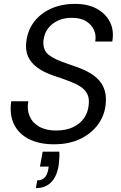

<svg xmlns="http://www.w3.org/2000/svg" viewBox="-20 -732 624 990"><path d="M258 12Q182 12 129 -15Q76 -42 52 -91.5Q28 -141 38 -210H126Q118 -168 132.5 -133.5Q147 -99 182 -79Q217 -59 269 -59Q319 -59 355 -75.5Q391 -92 412 -121Q433 -150 437 -188Q441 -218 433.5 -239Q426 -260 408.5 -275Q391 -290 366.5 -301Q342 -312 313 -322.5Q284 -333 253 -343Q179 -369 144 -410Q109 -451 115 -512Q121 -572 153.5 -616.5Q186 -661 241 -686.5Q296 -712 367 -712Q433 -712 479 -687Q525 -662 547 -618.5Q569 -575 559 -518H471Q477 -550 464.5 -577.5Q452 -605 424 -622.5Q396 -640 352 -640Q312 -641 279.5 -626Q247 -611 227.5 -585Q208 -559 204 -522Q202 -497 209 -479Q216 -461 232 -448.5Q248 -436 271 -425.5Q294 -415 322 -405.5Q350 -396 383 -384Q416 -372 444 -355.5Q472 -339 491.5 -317Q511 -295 520 -265Q529 -235 525 -196Q520 -138 486 -91Q452 -44 394.5 -16Q337 12 258 12ZM165 238 172 198Q197 198 210.5 183.5Q224 169 229 141L231 127H186L200 50H286Q287 70 285.5 89Q284 108 282 124Q271 183 241 210.5Q211 238 165 238Z"/></svg>

Font: DM Sans 12pt
Style: Italic
Weight: 400
Italic angle: -10°
Version: Version 4.004;gftools[0.9.30]